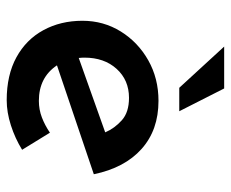

<svg xmlns="http://www.w3.org/2000/svg" viewBox="-78 -600 689 573"><g transform="rotate(90 266.5 -313.5)"><path d="M279 11Q204 11 151 -18Q98 -47 70 -98.5Q42 -150 42 -215Q42 -278 74 -329.5Q106 -381 160 -411.5Q214 -442 281 -442Q368 -442 424.5 -391.5Q481 -341 500 -249L175 -139Q211 -85 281 -85Q307 -85 330.5 -94Q354 -103 376 -118L427 -35Q393 -14 354 -1.5Q315 11 279 11ZM152 -221Q152 -213 153 -204L375 -283Q363 -311 339 -332.5Q315 -354 272 -354Q219 -354 185.5 -317Q152 -280 152 -221ZM119 -638H244L312 -504H242Z"/></g></svg>

Font: Synthetic SemiBold
Style: Regular
Weight: 600
Designer: Santiago Orozco
Foundry: Typemade
Version: Version 2.000; ttfautohint (v1.8.4.7-5d5b)